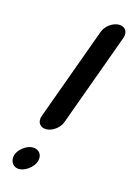

<svg xmlns="http://www.w3.org/2000/svg" viewBox="-111 -758 577 833"><g transform="rotate(15 177.0 -341.5)"><path d="M128.9 -29.8C149.9 -79.2 98.2 -109.1 50.1 -70.4C3.9 -33.2 21.4 18.9 61.8 17.8C87.1 17 118.6 -5.6 128.9 -29.8ZM198.2 -230 350.7 -649C361.4 -678.3 344.7 -699.5 318.1 -699.5C291.5 -699.5 259.4 -678.3 248.7 -649L96.2 -230C85.5 -200.7 102.2 -179.5 128.8 -179.5C155.4 -179.5 187.5 -200.7 198.2 -230Z"/></g></svg>

Font: Take Off
Style: Hosehead
Weight: 400
Foundry: Cannot Into Space Fonts
Version: Version 0.89